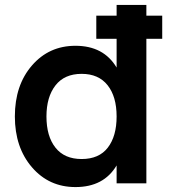

<svg xmlns="http://www.w3.org/2000/svg" viewBox="-20 -740 681 775"><path d="M450.7 -583.5H368.7V-676.8H450.7V-720.2H570.8V-676.8H634.8V-583.5H570.8V0H450.7V-72.3Q398.9 15.1 284.7 15.1Q177.7 15.1 108.9 -64.9Q40 -145 40 -270Q40 -396 108.9 -475.6Q177.7 -555.2 284.7 -555.2Q398.4 -555.2 450.7 -467.3ZM309.6 -441.9Q240.2 -441.9 203.9 -395.3Q167.5 -348.6 167.5 -270Q167.5 -189.9 203.9 -144Q240.2 -98.1 309.6 -98.1Q379.9 -98.1 415.3 -144.3Q450.7 -190.4 450.7 -270Q450.7 -350.1 414.3 -396Q377.9 -441.9 309.6 -441.9Z"/></svg>

Font: Vela Sans Bd
Style: Bold
Weight: 700
Designer: Principal design: Mikhail Sharanda - project Manrope.
Design modification: Ravid Balaliev
Foundry: Mikhail Sharanda
Version: Version 1.001